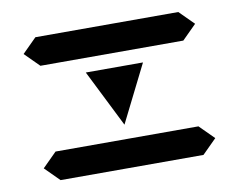

<svg xmlns="http://www.w3.org/2000/svg" viewBox="-60 -665 805 646"><g transform="rotate(-10 342.0 -342.0)"><path d="M97.7 -195.3H585.9L634.8 -146.5L585.9 -97.7H97.7L48.8 -146.5ZM97.7 -585.9H585.9L634.8 -537.1L585.9 -488.3H97.7L48.8 -537.1ZM244.1 -439.5H439.5L341.8 -244.1Z"/></g></svg>

Font: BabelStone Centaurian
Style: Regular
Weight: 400
Designer: Andrew West
Foundry: BabelStone
Version: Version 1.01 November 6, 2013